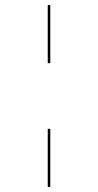

<svg xmlns="http://www.w3.org/2000/svg" viewBox="-20 -740 387 760"><path d="M169 -720H179V-490H169ZM169 -230H179V0H169Z"/></svg>

Font: Bungee Hairline
Style: Regular
Weight: 400
Designer: David Jonathan Ross
Foundry: David Jonathan Ross
Version: Version 1.000;PS 1.0;hotconv 1.0.72;makeotf.lib2.5.5900